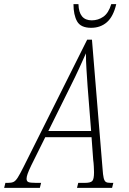

<svg xmlns="http://www.w3.org/2000/svg" viewBox="-75 -905 620 925"><path d="M-55 0 -49 -24H-36Q-20 -24 -10 -28.5Q0 -33 10.5 -49.5Q21 -66 39 -102L345 -714H368L419 -93Q421 -62 424.5 -47.5Q428 -33 435 -28.5Q442 -24 457 -24H471L465 0H296L302 -24H334Q361 -24 369.5 -33Q378 -42 378 -75Q378 -83 377 -102.5Q376 -122 374 -135L366 -244H143L76 -109Q63 -82 58 -67.5Q53 -53 53 -44Q53 -32 61.5 -28Q70 -24 98 -24H123L117 0ZM265 -490 158 -274H364L347 -489Q344 -533 341.5 -572.5Q339 -612 339 -648Q323 -612 306 -575Q289 -538 265 -490ZM364 -771Q314 -771 296.5 -802Q279 -833 279 -885H303Q305 -807 367 -807Q398 -807 423 -824.5Q448 -842 461 -885H485Q471 -825 440 -798Q409 -771 364 -771Z"/></svg>

Font: Noto Serif ExtraCondensed ExtraLight
Style: Italic
Weight: 200
Width: 2
Italic angle: -12°
Designer: Monotype Design Team
Foundry: Monotype Imaging Inc.
Version: Version 2.014; ttfautohint (v1.8.4.7-5d5b)